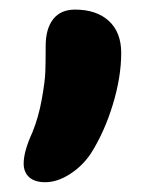

<svg xmlns="http://www.w3.org/2000/svg" viewBox="-20 -201 327 396"><path d="M73.2 174.8Q51.8 174.8 40.3 164.6Q28.8 154.3 28.8 136.2Q28.8 111.3 46.9 71.8Q59.6 40.5 66.2 3.7Q72.8 -33.2 73.5 -53Q74.2 -72.8 74.2 -106Q74.2 -141.6 89.6 -161.4Q105 -181.2 134.8 -181.2Q179.2 -181.2 204.6 -157.7Q230 -134.3 230 -91.8Q230 -42 212.6 14.9Q195.3 71.8 167 116.2Q149.9 141.6 124 158.2Q98.1 174.8 73.2 174.8Z"/></svg>

Font: Shantell Sans Irregular
Style: Regular
Weight: 600
Designer: Stephen Nixon, Anya Danilova, Shantell Martin
Foundry: Arrow Type
Version: Version 1.006;[9816181b4]